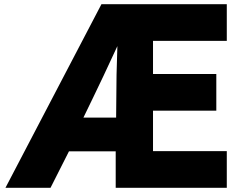

<svg xmlns="http://www.w3.org/2000/svg" viewBox="-20 -832 1162 916"><path d="M532 -110V64H1062V-111H710V-304H1012V-479H710V-637H1062V-812H464L6 64H221L309 -110ZM540 -612 536 -475 534 -271H378L424 -366C446 -411 496 -516 540 -612Z"/></svg>

Font: LINE Seed JP_OTF ExtraBold
Style: Regular
Weight: 800
Designer: LY Corporation & Fontrix & Fontworks
Version: Version 1.013